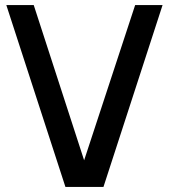

<svg xmlns="http://www.w3.org/2000/svg" viewBox="-20 -740 668 760"><path d="M239 0H389.5L623.5 -720H515L313 -105.5L113.5 -720H5Z"/></svg>

Font: Eudonet SemiBold
Style: Regular
Weight: 600
Designer: Mikhail Sharanda
Foundry: Mikhail Sharanda
Version: Version 4.503;Glyphs 3.1.2 (3151)